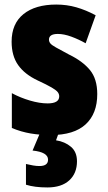

<svg xmlns="http://www.w3.org/2000/svg" viewBox="-20 -583 476 843"><path d="M407 -170Q407 -84 356 -37Q305 10 203 10Q156 10 114.5 3Q73 -4 32 -21V-174Q69 -154 111.5 -141.5Q154 -129 189 -129Q240 -129 240 -160Q240 -170 233.5 -178.5Q227 -187 206.5 -199Q186 -211 145 -230Q88 -257 59.5 -297.5Q31 -338 31 -400Q31 -479 83 -521Q135 -563 227 -563Q273 -563 315 -551Q357 -539 400 -516L356 -393Q326 -410 293.5 -422Q261 -434 234 -434Q195 -434 195 -409Q195 -400 201 -392.5Q207 -385 226 -374.5Q245 -364 284 -343Q342 -315 374.5 -276Q407 -237 407 -170ZM318 125Q318 178 284 209Q250 240 188 240Q160 240 136.5 237Q113 234 94 228V137Q111 141 125.5 143.5Q140 146 153 146Q191 146 191 118Q191 85 123 78L156 0H238L226 33Q265 39 291.5 61.5Q318 84 318 125Z"/></svg>

Font: Noto Sans Bengali Condensed Black
Style: Regular
Weight: 900
Width: 3
Designer: Joana Ranito - Universal Thirst; Jelle Bosma - Monotype Design Team
Foundry: Universal Thirst ehf.
Version: Version 3.000; ttfautohint (v1.8.4.7-5d5b)